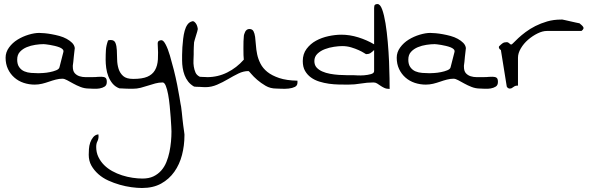

<svg xmlns="http://www.w3.org/2000/svg" viewBox="-20 -439 2927 954"><path d="M290 -47.9Q274.4 -47.9 257.3 -43.5Q240.2 -39.1 223.6 -33.2Q207 -27.3 189 -22.9Q170.9 -18.6 152.3 -18.6Q124 -18.6 97.7 -27.3Q71.3 -36.1 51.3 -53.7Q31.2 -71.3 19.5 -96.2Q7.8 -121.1 7.8 -152.3Q7.8 -179.7 24.9 -203.1Q42 -226.6 67.4 -242.2Q92.8 -257.8 122.1 -266.6Q151.4 -275.4 174.8 -275.4Q185.5 -275.4 201.7 -273.9Q217.8 -272.5 236.8 -269Q255.9 -265.6 275.4 -260.3Q294.9 -254.9 311 -246.1Q327.1 -237.3 338.4 -226.1Q349.6 -214.8 351.6 -200.2Q351.6 -195.3 349.6 -183.1Q347.7 -170.9 346.7 -157.2Q345.7 -143.6 344.2 -131.3Q342.8 -119.1 341.8 -113.3V-107.4Q341.8 -85.9 351.6 -75.2Q361.3 -64.5 375.5 -60.1Q389.6 -55.7 405.3 -55.7H436.5Q451.2 -55.7 455.1 -56.2Q459 -56.6 460.4 -56.6Q461.9 -56.6 465.3 -57.1Q468.8 -57.6 484.4 -57.6Q497.1 -57.6 503.9 -52.7Q510.7 -47.9 510.7 -32.2Q510.7 -15.6 500 -8.8Q489.3 -2 474.6 0.5Q460 2.9 445.3 2Q430.7 1 422.9 1Q400.4 1 380.4 -6.8Q360.4 -14.6 343.8 -23.9Q327.1 -33.2 313.5 -40.5Q299.8 -47.9 290 -47.9ZM65.4 -142.6Q65.4 -119.1 75.7 -105Q85.9 -90.8 101.1 -84.5Q116.2 -78.1 134.8 -76.7Q153.3 -75.2 170.9 -75.2Q177.7 -75.2 193.8 -76.2Q210 -77.1 227.5 -80.6Q245.1 -84 259.3 -89.8Q273.4 -95.7 275.4 -104.5L294.9 -180.7Q296.9 -188.5 291 -194.3Q285.2 -200.2 274.9 -204.1Q264.6 -208 252.4 -210.9Q240.2 -213.9 228.5 -215.8Q216.8 -217.8 207.5 -218.8Q198.2 -219.7 196.3 -219.7Q178.7 -219.7 155.8 -216.3Q132.8 -212.9 112.8 -204.6Q92.8 -196.3 79.1 -181.6Q65.4 -167 65.4 -142.6Z M420.9 330.1Q420.9 318.4 421.9 301.8Q422.9 285.2 428.2 269.5Q433.6 253.9 443.4 242.2Q453.1 230.5 468.8 228.5Q468.8 229.5 469.2 232.9Q469.7 236.3 469.7 238.3Q469.7 252 463.9 263.2Q458 274.4 458 291Q458 318.4 468.8 340.8Q479.5 363.3 497.1 380.9Q514.6 398.4 537.6 411.1Q560.5 423.8 586.4 432.1Q612.3 440.4 638.7 444.3Q665 448.2 687.5 448.2Q719.7 448.2 742.2 437.5Q764.6 426.8 780.8 408.7Q796.9 390.6 806.6 366.7Q816.4 342.8 821.8 316.9Q827.1 291 829.6 264.6Q832 238.3 832 214.8Q832 210.9 831.1 190.9Q830.1 170.9 828.1 144Q826.2 117.2 823.2 86.9Q820.3 56.6 815.4 30.3Q810.5 3.9 803.7 -12.7Q796.9 -29.3 788.1 -29.3Q769.5 -29.3 751.5 -24.4Q733.4 -19.5 715.8 -13.7Q698.2 -7.8 679.2 -2.9Q660.2 2 639.6 2Q635.7 2 626.5 2Q617.2 2 606.4 1.5Q595.7 1 586.4 0.5Q577.1 0 573.2 0Q552.7 -7.8 539.6 -23.4Q526.4 -39.1 518.6 -59.1Q510.7 -79.1 507.8 -101.1Q504.9 -123 504.9 -141.6Q504.9 -168.9 506.3 -190.9Q507.8 -212.9 516.6 -237.3Q517.6 -239.3 523.4 -239.7Q529.3 -240.2 530.3 -240.2Q547.9 -240.2 553.7 -225.6Q559.6 -210.9 560.5 -189.5Q561.5 -168 562 -143.1Q562.5 -118.2 569.3 -96.7Q576.2 -75.2 592.3 -61Q608.4 -46.9 641.6 -46.9Q686.5 -46.9 711.9 -57.6Q737.3 -68.4 750 -90.3Q762.7 -112.3 764.6 -144Q766.6 -175.8 763.7 -218.8Q762.7 -231.4 768.6 -235.4Q774.4 -239.3 782.2 -239.3Q792 -239.3 803.2 -217.8Q814.5 -196.3 824.2 -163.1Q834 -129.9 843.8 -91.3Q853.5 -52.7 860.4 -17.6Q867.2 17.6 871.6 43.5Q876 69.3 877 76.2Q877.9 80.1 879.9 91.3Q881.8 102.5 883.3 118.7Q884.8 134.8 886.7 151.9Q888.7 168.9 890.6 185.1Q892.6 201.2 894.5 212.9Q896.5 224.6 896.5 228.5V233.4Q896.5 284.2 884.3 331.1Q872.1 377.9 846.2 414.6Q820.3 451.2 780.8 473.1Q741.2 495.1 685.5 495.1Q662.1 495.1 633.3 491.2Q604.5 487.3 575.2 479Q545.9 470.7 518.1 458Q490.2 445.3 468.8 426.3Q447.3 407.2 434.1 383.8Q420.9 360.4 420.9 330.1Z M1214.8 -85.9Q1189.5 -85.9 1164.6 -73.7Q1139.6 -61.5 1113.3 -45.9Q1086.9 -30.3 1058.6 -18.1Q1030.3 -5.9 1001 -5.9Q997.1 -5.9 989.3 -6.3Q981.4 -6.8 972.2 -7.3Q962.9 -7.8 955.1 -7.8Q947.3 -7.8 944.3 -8.8Q925.8 -19.5 914.6 -34.2Q903.3 -48.8 897 -65.9Q890.6 -83 887.7 -101.6Q884.8 -120.1 884.8 -138.7V-166Q884.8 -183.6 886.2 -204.1Q887.7 -224.6 890.1 -246.1Q892.6 -267.6 897.5 -285.6Q902.3 -303.7 911.1 -316.4Q919.9 -329.1 934.6 -333Q940.4 -335 946.3 -330.1Q952.1 -325.2 955.6 -318.8Q959 -312.5 960.9 -305.2Q962.9 -297.9 962.9 -294.9Q962.9 -292 960 -282.2Q957 -272.5 953.6 -261.2Q950.2 -250 947.3 -240.2Q944.3 -230.5 944.3 -228.5Q944.3 -227.5 943.8 -220.2Q943.4 -212.9 942.9 -204.1Q942.4 -195.3 942.4 -185.1Q942.4 -174.8 942.4 -168.9Q942.4 -156.2 941.4 -140.1Q940.4 -124 942.9 -108.4Q945.3 -92.8 951.2 -79.1Q957 -65.4 972.7 -57.6Q973.6 -57.6 979 -57.1Q984.4 -56.6 990.7 -56.6Q997.1 -56.6 1002.4 -56.2Q1007.8 -55.7 1009.8 -55.7Q1062.5 -55.7 1109.4 -79.1Q1156.2 -102.5 1191.4 -142.6Q1190.4 -148.4 1189.9 -165Q1189.5 -181.6 1189.5 -199.7Q1189.5 -217.8 1189.9 -233.9Q1190.4 -250 1191.4 -256.8Q1191.4 -262.7 1193.4 -269Q1195.3 -275.4 1198.2 -281.2Q1201.2 -287.1 1206.5 -291Q1211.9 -294.9 1218.8 -294.9Q1233.4 -294.9 1239.3 -284.2Q1245.1 -273.4 1247.6 -255.9Q1250 -238.3 1251.5 -215.3Q1252.9 -192.4 1257.8 -168.9Q1262.7 -145.5 1274.4 -122.6Q1286.1 -99.6 1308.6 -81.5Q1331.1 -63.5 1367.2 -51.3Q1403.3 -39.1 1458 -38.1Q1458 -36.1 1458 -33.2Q1458 -30.3 1458 -28.3Q1458 -13.7 1445.3 -7.3Q1432.6 -1 1414.6 1Q1396.5 2.9 1378.9 2Q1361.3 1 1352.5 1Q1323.2 1 1299.8 -12.7Q1276.4 -26.4 1257.8 -42.5Q1239.3 -58.6 1228 -72.3Q1216.8 -85.9 1214.8 -85.9Z M1835.9 -29.3Q1803.7 -29.3 1772.9 -23.9Q1742.2 -18.6 1710.9 -18.6Q1689.5 -18.6 1664.6 -19Q1639.6 -19.5 1614.7 -22.9Q1589.8 -26.4 1566.4 -33.7Q1543 -41 1524.9 -54.2Q1506.8 -67.4 1495.6 -86.9Q1484.4 -106.4 1484.4 -135.7Q1484.4 -170.9 1503.4 -196.3Q1522.5 -221.7 1550.3 -236.8Q1578.1 -252 1611.8 -259.3Q1645.5 -266.6 1676.8 -266.6Q1717.8 -266.6 1760.3 -253.4Q1802.7 -240.2 1838.9 -218.8V-399.4Q1838.9 -412.1 1843.3 -415.5Q1847.7 -418.9 1855.5 -418.9Q1869.1 -418.9 1878.9 -392.1Q1888.7 -365.2 1895.5 -323.2Q1902.3 -281.2 1906.7 -230.5Q1911.1 -179.7 1913.1 -132.8Q1915 -85.9 1915.5 -49.3Q1916 -12.7 1916 2.9Q1900.4 2.9 1889.2 -2.4Q1877.9 -7.8 1869.6 -13.7Q1861.3 -19.5 1853.5 -24.4Q1845.7 -29.3 1835.9 -29.3ZM1542 -135.7Q1542 -116.2 1552.7 -104Q1563.5 -91.8 1581.1 -84Q1598.6 -76.2 1620.1 -72.3Q1641.6 -68.4 1663.1 -66.9Q1684.6 -65.4 1704.1 -65.4H1736.3Q1738.3 -65.4 1754.4 -64.5Q1770.5 -63.5 1789.1 -64.9Q1807.6 -66.4 1823.2 -70.8Q1838.9 -75.2 1838.9 -85.9V-190.4Q1828.1 -179.7 1819.8 -174.8Q1811.5 -169.9 1798.8 -169.9Q1797.9 -169.9 1788.1 -176.3Q1778.3 -182.6 1762.2 -189.9Q1746.1 -197.3 1725.1 -203.6Q1704.1 -210 1679.7 -210Q1663.1 -210 1639.6 -206.5Q1616.2 -203.1 1594.2 -194.8Q1572.3 -186.5 1557.1 -171.9Q1542 -157.2 1542 -135.7Z M2233.4 -47.9Q2217.8 -47.9 2200.7 -43.5Q2183.6 -39.1 2167 -33.2Q2150.4 -27.3 2132.3 -22.9Q2114.3 -18.6 2095.7 -18.6Q2067.4 -18.6 2041 -27.3Q2014.6 -36.1 1994.6 -53.7Q1974.6 -71.3 1962.9 -96.2Q1951.2 -121.1 1951.2 -152.3Q1951.2 -179.7 1968.3 -203.1Q1985.4 -226.6 2010.7 -242.2Q2036.1 -257.8 2065.4 -266.6Q2094.7 -275.4 2118.2 -275.4Q2128.9 -275.4 2145 -273.9Q2161.1 -272.5 2180.2 -269Q2199.2 -265.6 2218.8 -260.3Q2238.3 -254.9 2254.4 -246.1Q2270.5 -237.3 2281.7 -226.1Q2293 -214.8 2294.9 -200.2Q2294.9 -195.3 2293 -183.1Q2291 -170.9 2290 -157.2Q2289.1 -143.6 2287.6 -131.3Q2286.1 -119.1 2285.2 -113.3V-107.4Q2285.2 -85.9 2294.9 -75.2Q2304.7 -64.5 2318.8 -60.1Q2333 -55.7 2348.6 -55.7H2379.9Q2394.5 -55.7 2398.4 -56.2Q2402.3 -56.6 2403.8 -56.6Q2405.3 -56.6 2408.7 -57.1Q2412.1 -57.6 2427.7 -57.6Q2440.4 -57.6 2447.3 -52.7Q2454.1 -47.9 2454.1 -32.2Q2454.1 -15.6 2443.4 -8.8Q2432.6 -2 2418 0.5Q2403.3 2.9 2388.7 2Q2374 1 2366.2 1Q2343.8 1 2323.7 -6.8Q2303.7 -14.6 2287.1 -23.9Q2270.5 -33.2 2256.8 -40.5Q2243.2 -47.9 2233.4 -47.9ZM2008.8 -142.6Q2008.8 -119.1 2019 -105Q2029.3 -90.8 2044.4 -84.5Q2059.6 -78.1 2078.1 -76.7Q2096.7 -75.2 2114.3 -75.2Q2121.1 -75.2 2137.2 -76.2Q2153.3 -77.1 2170.9 -80.6Q2188.5 -84 2202.6 -89.8Q2216.8 -95.7 2218.8 -104.5L2238.3 -180.7Q2240.2 -188.5 2234.4 -194.3Q2228.5 -200.2 2218.3 -204.1Q2208 -208 2195.8 -210.9Q2183.6 -213.9 2171.9 -215.8Q2160.2 -217.8 2150.9 -218.8Q2141.6 -219.7 2139.6 -219.7Q2122.1 -219.7 2099.1 -216.3Q2076.2 -212.9 2056.2 -204.6Q2036.1 -196.3 2022.5 -181.6Q2008.8 -167 2008.8 -142.6Z M2468.8 -190.4Q2467.8 -190.4 2463.9 -193.8Q2460 -197.3 2460 -200.2Q2459 -200.2 2459 -202.1V-207Q2459 -208 2460 -209Q2470.7 -219.7 2478 -224.6Q2485.4 -229.5 2498 -229.5Q2502 -229.5 2505.4 -227.5Q2508.8 -225.6 2510.7 -223.6Q2512.7 -221.7 2515.1 -219.7Q2517.6 -217.8 2520.5 -217.8Q2523.4 -217.8 2532.2 -227.1Q2541 -236.3 2555.7 -250Q2570.3 -263.7 2591.8 -279.8Q2613.3 -295.9 2640.1 -309.6Q2667 -323.2 2698.7 -332.5Q2730.5 -341.8 2768.6 -341.8H2774.4Q2778.3 -340.8 2790.5 -338.4Q2802.7 -335.9 2816.4 -332.5Q2830.1 -329.1 2842.3 -326.7Q2854.5 -324.2 2859.4 -323.2Q2860.4 -322.3 2863.3 -319.8Q2866.2 -317.4 2869.1 -314.9Q2872.1 -312.5 2874.5 -309.6Q2877 -306.6 2877.9 -304.7Q2877.9 -303.7 2878.9 -301.8Q2878.9 -301.8 2879.4 -300.8Q2879.9 -299.8 2879.9 -299.8L2878.9 -297.9Q2878.9 -297.9 2878.9 -296.9Q2877.9 -295.9 2877.9 -294.9Q2877 -292 2873 -288.6Q2869.1 -285.2 2869.1 -285.2H2697.3Q2675.8 -285.2 2650.9 -272.9Q2626 -260.7 2604 -241.7Q2582 -222.7 2567.9 -198.7Q2553.7 -174.8 2553.7 -152.3V-13.7Q2543 -13.7 2538.1 -11.2Q2533.2 -8.8 2529.8 -5.9Q2526.4 -2.9 2522.5 -1Q2518.6 1 2511.7 1H2509.8Q2508.8 1 2507.8 0Q2503.9 -1 2501 -4.4Q2498 -7.8 2498 -8.8Z"/></svg>

Font: Swanky and Moo Moo
Style: Regular
Weight: 400
Designer: Kimberly Geswein
Foundry: Kimberly Geswein
Version: Version 1.002 2001